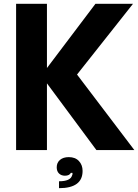

<svg xmlns="http://www.w3.org/2000/svg" viewBox="-20 -783 722 1002"><path d="M225 0H64V-763H225V-428L478 -763H674L382 -394L681 0H483L225 -348ZM288 163Q347 163 356 133Q360 126 358 119H350Q342 134 319 134Q300 134 288 122.5Q276 111 276 90Q276 66 293 51.5Q310 37 339 37Q373 37 392 57.5Q411 78 411 109Q411 199 288 199Z"/></svg>

Font: Open Sauce One ExtraBold
Style: Regular
Weight: 800
Designer: Alfredo Marco Pradil
Foundry: Creative Sauce Fz LLC
Version: Version 1.477